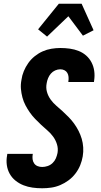

<svg xmlns="http://www.w3.org/2000/svg" viewBox="-20 -1000 540 1028"><path d="M206 8Q179 8 154 4.5Q129 1 106 -8Q83 -17 63.5 -32.5Q44 -48 32 -69.5Q20 -91 16.5 -116.5Q13 -142 18 -168L19 -176H156L155 -173Q153 -160 154.5 -147.5Q156 -135 163 -125Q170 -115 181.5 -110.5Q193 -106 206 -106Q220 -106 235 -111Q250 -116 261.5 -127Q273 -138 279 -152Q285 -166 288 -181Q292 -205 285 -227.5Q278 -250 264.5 -268.5Q251 -287 234 -301.5Q217 -316 200.5 -331.5Q184 -347 168.5 -363Q153 -379 140 -397.5Q127 -416 116.5 -436Q106 -456 100 -478.5Q94 -501 92 -524.5Q90 -548 95 -573Q98 -596 107.5 -619Q117 -642 131.5 -662.5Q146 -683 166 -699Q186 -715 208.5 -725Q231 -735 255.5 -739Q280 -743 303 -743Q329 -743 354 -739.5Q379 -736 401.5 -727Q424 -718 441.5 -702.5Q459 -687 470 -666Q481 -645 484.5 -620Q488 -595 484 -569L483 -561H346V-564Q348 -576 347 -588Q346 -600 340.5 -609.5Q335 -619 325 -624Q315 -629 303 -629Q289 -629 275.5 -623Q262 -617 252.5 -606Q243 -595 237.5 -581.5Q232 -568 230 -555Q225 -530 231.5 -507.5Q238 -485 251.5 -466.5Q265 -448 282 -433.5Q299 -419 315.5 -404Q332 -389 348 -372.5Q364 -356 377 -338Q390 -320 400.5 -299.5Q411 -279 417.5 -257Q424 -235 425.5 -211Q427 -187 423 -163Q419 -139 409.5 -115.5Q400 -92 384 -71Q368 -50 347 -34.5Q326 -19 302.5 -9Q279 1 254.5 4.5Q230 8 206 8ZM232 -804 184 -843 295 -980H417L481 -838L424 -809L346 -913Z"/></svg>

Font: Iosevka Curly Heavy
Style: Italic
Weight: 900
Italic angle: -9°
Monospace: yes
Designer: Belleve Invis
Foundry: Belleve Invis
Version: Version 22.1.2; ttfautohint (v1.8.4)